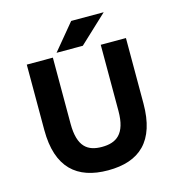

<svg xmlns="http://www.w3.org/2000/svg" viewBox="-120 -923 955 1038"><g transform="rotate(-15 357.5 -404.0)"><path d="M358 12C534 12 635 -77 635 -288V-654H494V-284C494 -154 438 -119 358 -119C280 -119 226 -153 226 -284V-654H80V-288C80 -77 184 12 358 12ZM373 -820 252 -674H399L555 -820Z"/></g></svg>

Font: Falling Sky
Style: Bd+
Weight: 400
Designer: Paul D. Hunt
Foundry: Adobe Systems Incorporated
Version: Version 1.02